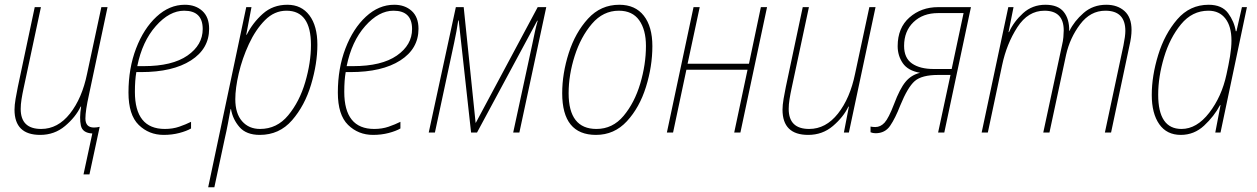

<svg xmlns="http://www.w3.org/2000/svg" viewBox="-20 -557 5284 807"><path d="M331 176H356L399 -24Q387 -21 375 -21Q339 -21 339 -59Q339 -92 354 -159L432 -527H406L346 -247Q325 -144 274 -79.5Q223 -15 153 -15Q67 -15 67 -99Q67 -118 70.5 -140Q74 -162 79 -185L152 -527H126L55 -192Q50 -168 45.5 -141.5Q41 -115 41 -96Q41 10 149 10Q209 10 253.5 -27.5Q298 -65 319 -109H321Q313 -60 320 -29Q327 2 368 4Z M668 10Q703 10 733.5 2Q764 -6 783 -17V-45Q761 -34 733.5 -24.5Q706 -15 673 -15Q547 -15 547 -171Q547 -220 553 -254H573Q706 -254 782.5 -303Q859 -352 859 -436Q859 -485 830.5 -511Q802 -537 757 -537Q692 -537 638 -487Q584 -437 552 -353.5Q520 -270 520 -168Q520 -74 563 -32Q606 10 668 10ZM557 -279Q578 -383 635 -447.5Q692 -512 754 -512Q832 -512 832 -435Q832 -368 768 -323.5Q704 -279 584 -279Z M855 230H881L925 24Q932 -6 938 -38Q944 -70 949 -98H951Q958 -56 986.5 -23Q1015 10 1072 10Q1154 10 1207.5 -51.5Q1261 -113 1287.5 -201.5Q1314 -290 1314 -369Q1314 -448 1280.5 -492.5Q1247 -537 1188 -537Q1127 -537 1084.5 -499Q1042 -461 1017 -411H1015L1037 -527H1015ZM1073 -15Q1026 -15 997.5 -47.5Q969 -80 969 -140Q969 -186 983.5 -248.5Q998 -311 1026 -371.5Q1054 -432 1093.5 -472Q1133 -512 1184 -512Q1287 -512 1287 -368Q1287 -294 1263 -212Q1239 -130 1191.5 -72.5Q1144 -15 1073 -15Z M1548 10Q1583 10 1613.5 2Q1644 -6 1663 -17V-45Q1641 -34 1613.5 -24.5Q1586 -15 1553 -15Q1427 -15 1427 -171Q1427 -220 1433 -254H1453Q1586 -254 1662.5 -303Q1739 -352 1739 -436Q1739 -485 1710.5 -511Q1682 -537 1637 -537Q1572 -537 1518 -487Q1464 -437 1432 -353.5Q1400 -270 1400 -168Q1400 -74 1443 -32Q1486 10 1548 10ZM1437 -279Q1458 -383 1515 -447.5Q1572 -512 1634 -512Q1712 -512 1712 -435Q1712 -368 1648 -323.5Q1584 -279 1464 -279Z M1782 0H1808L1889 -378Q1895 -405 1898.5 -425.5Q1902 -446 1906 -471H1908L1960 0H1985L2238 -470H2240Q2232 -442 2227.5 -420Q2223 -398 2217 -370L2137 0H2163L2276 -527H2240L1980 -41H1979L1929 -527H1896Z M2485 10Q2562 10 2615 -47.5Q2668 -105 2695 -191.5Q2722 -278 2722 -363Q2722 -445 2686 -491Q2650 -537 2583 -537Q2505 -537 2451.5 -478.5Q2398 -420 2370.5 -334Q2343 -248 2343 -165Q2343 10 2485 10ZM2487 -15Q2370 -15 2370 -165Q2370 -242 2395.5 -322Q2421 -402 2468 -457Q2515 -512 2581 -512Q2638 -512 2666.5 -472Q2695 -432 2695 -364Q2695 -286 2671 -205.5Q2647 -125 2601 -70Q2555 -15 2487 -15Z M2783 0 2895 -527H2921L2870 -289H3128L3178 -527H3204L3092 0H3066L3122 -264H2865L2809 0Z M3377 10Q3437 10 3481 -27.5Q3525 -65 3546 -109H3548L3527 0H3548L3660 -527H3634L3574 -247Q3553 -144 3502 -79.5Q3451 -15 3381 -15Q3295 -15 3295 -99Q3295 -118 3298.5 -140Q3302 -162 3307 -185L3380 -527H3354L3283 -192Q3278 -168 3273.5 -141.5Q3269 -115 3269 -96Q3269 10 3377 10Z M3660 3Q3700 3 3721.5 -28.5Q3743 -60 3764 -114Q3795 -190 3824.5 -216Q3854 -242 3923 -242H3975L3923 0H3949L4061 -527H3923Q3852 -527 3802.5 -483.5Q3753 -440 3753 -363Q3753 -323 3774.5 -291.5Q3796 -260 3847 -251Q3810 -242 3786 -213Q3762 -184 3738 -120Q3715 -60 3698 -41.5Q3681 -23 3659 -23Q3649 -23 3639 -25V-1Q3649 3 3660 3ZM3904 -267Q3847 -267 3813.5 -290Q3780 -313 3780 -364Q3780 -426 3819.5 -464Q3859 -502 3923 -502H4030L3980 -267Z M4106 0H4132L4192 -283Q4211 -373 4256 -442.5Q4301 -512 4370 -512Q4451 -512 4451 -429Q4451 -418 4449.5 -401Q4448 -384 4444 -368L4365 0H4391L4461 -327Q4477 -398 4520 -455Q4563 -512 4626 -512Q4710 -512 4710 -427Q4710 -406 4702 -366L4624 0H4650L4727 -364Q4736 -402 4736 -431Q4736 -484 4706.5 -510.5Q4677 -537 4630 -537Q4574 -537 4534.5 -502.5Q4495 -468 4475 -427H4474Q4475 -477 4451 -507Q4427 -537 4374 -537Q4319 -537 4280 -501.5Q4241 -466 4221 -422H4219L4240 -527H4218Z M4943 10Q4999 10 5041 -29Q5083 -68 5108 -115H5110L5088 0H5110L5221 -527H5200L5177 -426H5174Q5168 -466 5142 -501.5Q5116 -537 5060 -537Q4981 -537 4928 -475.5Q4875 -414 4848 -326Q4821 -238 4821 -158Q4821 -80 4852.5 -35Q4884 10 4943 10ZM4946 -15Q4848 -15 4848 -159Q4848 -234 4872.5 -316Q4897 -398 4944 -455Q4991 -512 5059 -512Q5105 -512 5130.5 -479Q5156 -446 5156 -387Q5156 -357 5150 -320.5Q5144 -284 5135 -244Q5115 -151 5062.5 -83Q5010 -15 4946 -15Z"/></svg>

Font: Noto Sans UI SemiCondensed Thin
Style: Italic
Weight: 250
Width: 4
Italic angle: -12°
Designer: Monotype Design Team
Foundry: Monotype Imaging Inc.
Version: Version 1.901